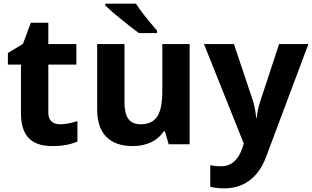

<svg xmlns="http://www.w3.org/2000/svg" viewBox="-20 -786 1700 1046"><path d="M308.1 -108.9C269 -108.9 243.2 -128.4 243.2 -170.9V-434.1H396V-545.9H243.2V-662.1H147.9L105 -546.9L22.9 -497.1V-434.1H94.2V-170.9C94.2 -50.3 146 9.8 265.1 9.8C319.3 9.8 364.7 1.5 401.9 -15.1V-126C365.2 -114.7 334 -108.9 308.1 -108.9Z M835.4 -606V-619.1C779.3 -684.1 741.2 -733.4 720.7 -766.1H553.7V-755.9C575.7 -734.4 606.9 -707.5 646.5 -675.8C686 -643.6 716.3 -620.1 736.8 -606ZM1013.2 0V-545.9H864.3V-289.1C864.3 -224.6 855 -178.7 836.4 -150.9C817.9 -123 787.6 -108.9 746.1 -108.9C685.1 -108.9 658.2 -148.4 658.2 -227.1V-545.9H509.3V-189.9C509.3 -61 574.7 9.8 703.1 9.8C777.8 9.8 839.4 -19 871.1 -69.8H878.9L898.9 0Z M1308.1 -3.9 1299.3 22.9C1277.3 87.9 1236.8 120.1 1184.1 120.1C1163.1 120.1 1143.6 118.2 1125.5 113.8V231.9C1150.4 237.3 1175.3 240.2 1201.2 240.2C1306.2 240.2 1386.7 183.6 1429.2 69.8L1660.2 -545.9H1500.5L1399.4 -238.8C1389.2 -209 1381.8 -177.7 1378.4 -144H1375.5C1372.1 -180.7 1366.2 -211.9 1357.4 -238.8L1254.4 -545.9H1091.3Z"/></svg>

Font: Noto Reveo Sans
Style: Bold
Weight: 700
Designer: Monotype Design team
Foundry: Monotype Imaging Inc.
Version: Version 1.04